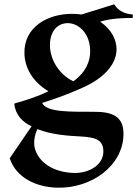

<svg xmlns="http://www.w3.org/2000/svg" viewBox="-20 -567 649 888"><path d="M126 17 25 165C55 257 150 298 242 301C402 306 547 201 551 58C554 -30 499 -51 410 -50C319 -51 195 -45 175 -91C228 -108 288 -128 361 -161C459 -204 519 -269 519 -339C519 -385 495 -431 443 -467C495 -482 546 -484 594 -484V-500C553 -503 526 -519 508 -547L357 -500C342 -502 328 -503 313 -503C200 -503 90 -442 93 -320C94 -255 130 -189 204 -145C165 -125 107 -105 46 -88C51 -36 84 -2 126 17ZM153 30C221 57 296 61 351 64C419 68 458 77 458 134C458 194 395 234 324 233C227 231 155 183 140 114C135 88 140 58 153 30ZM211 -358C211 -427 250 -460 293 -460C342 -460 396 -415 397 -332C398 -282 375 -230 319 -191C247 -226 211 -298 211 -358Z"/></svg>

Font: Sinistre
Style: Bold
Weight: 700
Designer: Jules Durand
Foundry: Collletttivo
Version: Version 69.420;Glyphs 3.2 (3217)